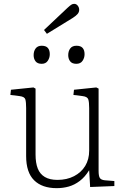

<svg xmlns="http://www.w3.org/2000/svg" viewBox="-20 -965 649 999"><path d="M275 14Q199 14 157.5 -27Q116 -68 116 -153V-403Q116 -433 112 -447.5Q108 -462 82 -465L34 -471L37 -498L154 -510L165 -504V-161Q165 -117 176.5 -88Q188 -59 213.5 -44Q239 -29 279 -29Q328 -29 365.5 -48.5Q403 -68 423.5 -102Q444 -136 444 -181V-403Q444 -433 439.5 -447.5Q435 -462 410 -465L362 -471L365 -498L481 -510L493 -504V-76Q493 -49 499.5 -39Q506 -29 525 -27L575 -23V3L449 8L444 -78H443Q422 -44 395 -23.5Q368 -3 338 5.5Q308 14 275 14ZM224 -789 209 -809 331 -924Q344 -936 351 -940.5Q358 -945 366 -945Q377 -945 384.5 -935.5Q392 -926 392 -914Q392 -902 384 -892.5Q376 -883 359 -872ZM377 -633Q355 -633 345 -646Q335 -659 335 -678Q335 -699 345.5 -713Q356 -727 378 -727Q400 -727 410 -715.5Q420 -704 420 -683Q420 -664 409.5 -648.5Q399 -633 377 -633ZM197 -633Q175 -633 165 -646Q155 -659 155 -678Q155 -699 165.5 -713Q176 -727 197 -727Q219 -727 229 -715.5Q239 -704 239 -683Q239 -664 228.5 -648.5Q218 -633 197 -633Z"/></svg>

Font: Literata 18pt ExtraLight
Style: Regular
Weight: 250
Designer: Latin by Veronika Burian and Jose Scaglione. Greek by Irene Vlachou. Cyrillic by Vera Evstafieva.
Foundry: TypeTogether
Version: Version 3.103;gftools[0.9.29]